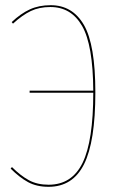

<svg xmlns="http://www.w3.org/2000/svg" viewBox="-20 -710 455 739"><path d="M347 -354Q347 -165 303.5 -78Q260 9 167 9Q121 9 88 -9Q55 -27 21 -61L26 -67Q59 -34 91 -16.5Q123 1 167 1Q257 1 298 -83.5Q339 -168 339 -353H94V-361H339Q338 -537 296 -610Q254 -683 174 -683Q131 -683 98.5 -667.5Q66 -652 30 -619L25 -625Q60 -658 95 -674Q130 -690 175 -690Q259 -690 303 -614Q347 -538 347 -354Z"/></svg>

Font: Fira Sans Compressed Eight
Style: Regular
Weight: 100
Width: 1
Designer: bBox Type GmbH & Carrois Corporate GbR & Edenspiekermann AG
Foundry: bBox Type GmbH & Carrois Corporate GbR & Edenspiekermann AG
Version: Version 4.301